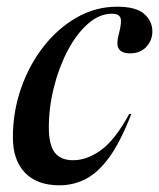

<svg xmlns="http://www.w3.org/2000/svg" viewBox="-20 -543 476 574"><path d="M315 -502Q277 -502 242.8 -471.8Q208.5 -441.5 182.2 -391.5Q156 -341.5 141 -281.5Q126 -221.5 126 -161.5Q126 -109.5 143.8 -86.8Q161.5 -64 198.5 -64Q240 -64 282 -94.2Q324 -124.5 366.5 -202.5L372.5 -202Q340.5 -119.5 307 -73.2Q273.5 -27 236.5 -8Q199.5 11 158 11Q90.5 11 54.5 -26.8Q18.5 -64.5 18.5 -132.5Q18.5 -208.5 42.8 -278.5Q67 -348.5 110 -403.5Q153 -458.5 209.5 -490.8Q266 -523 330 -523Q386.5 -523 411 -501.5Q435.5 -480 435.5 -449Q435.5 -422.5 417.5 -403Q399.5 -383.5 369 -383.5Q344 -383.5 335.2 -397Q326.5 -410.5 336 -444.5Q345 -479 339.8 -490.5Q334.5 -502 315 -502Z"/></svg>

Font: Newsreader 72pt Medium
Style: Italic
Weight: 500
Italic angle: -17°
Designer: Hugues Gentile
Foundry: Production Type
Version: Version 1.003; ttfautohint (v1.8.3)